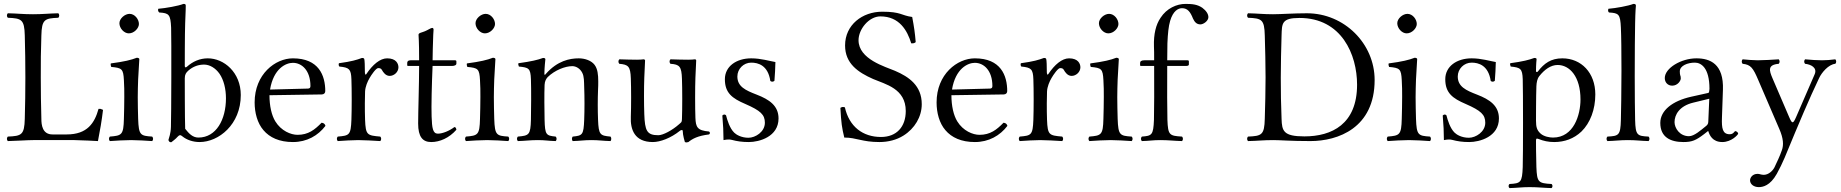

<svg xmlns="http://www.w3.org/2000/svg" viewBox="-20 -718 9436 984"><path d="M192 -109C190 -192 189 -237 189 -320C189 -403 189 -452 192 -536C194 -619 209 -624 279 -627C285 -633 285 -644 279 -650C230 -649 199 -645 149 -645C98 -645 70 -649 20 -650C14 -644 14 -633 20 -627C90 -624 105 -619 107 -536C109 -453 110 -404 110 -321C110 -238 109 -192 107 -109C105 -26 90 -21 20 -18C14 -12 14 -1 20 5C69 4 120 0 150 0H362C390 0 482 5 482 5C492 -45 502 -103 508 -155C506 -156 504 -157 503 -157C497 -160 495 -161 485 -160C465 -88 428 -29 322 -29H249C197 -29 192 -78 192 -109Z M688 -109C687 -139 686 -190 686 -220C686 -250 687 -281 688 -311C691 -361 694 -415 694 -415C694 -419 689 -422 681 -422C653 -411 617 -402 548 -393C546 -387 548 -381 550 -375C605 -370 612 -365 615 -307C617 -277 617 -251 617 -221C617 -191 616 -139 615 -109C613 -26 604 -23 543 -18C537 -12 537 -1 543 5C569 3 622 0 652 0C683 0 730 3 760 5C766 -1 766 -12 760 -18C699 -22 691 -25 688 -109ZM592 -599C592 -573 616 -547 640 -547C668 -547 692 -574 692 -595C692 -619 671 -647 644 -647C620 -647 592 -623 592 -599Z M938 -376C932 -371 927 -371 927 -380C927 -380 927 -549 929 -599C932 -661 932 -689 932 -689C932 -696 929 -698 920 -698C896 -688 829 -676 791 -673C789 -665 790 -660 796 -654C846 -651 854 -644 857 -576C859 -526 858 -118 856 -68C855 -31 846 -13 843 0C848 8 847 11 858 11C864 6 882 -7 889 -16C899 -27 905 -28 915 -19C937 -1 969 10 1003 10C1100 10 1214 -79 1214 -231C1214 -347 1128 -419 1045 -419C1004 -419 968 -403 938 -376ZM945 -356C970 -378 998 -387 1026 -387C1054 -387 1084 -370 1105 -340C1127 -308 1138 -262 1138 -214C1138 -105 1088 -13 997 -13C967 -13 948 -34 929 -58C927 -108 927 -316 927 -316C927 -336 933 -345 945 -356Z M1628 -89C1593 -53 1560 -27 1505 -27C1471 -27 1421 -47 1391 -96C1372 -127 1361 -175 1361 -230L1629 -234C1640 -234 1647 -241 1647 -251C1647 -331 1614 -419 1481 -419C1391 -419 1285 -338 1285 -193C1285 -140 1299 -87 1330 -51C1362 -13 1412 10 1481 10C1553 10 1610 -23 1648 -73C1645 -83 1639 -88 1628 -89ZM1364 -259C1382 -367 1445 -396 1481 -396C1527 -396 1571 -357 1571 -277C1571 -268 1567 -264 1557 -264Z M1781 -312C1783 -261 1783 -155 1781 -104C1778 -25 1770 -23 1711 -18C1705 -12 1705 -1 1711 5C1741 3 1786 0 1816 0C1845 0 1896 3 1929 5C1935 -1 1935 -12 1929 -18C1862 -24 1854 -25 1851 -104C1849 -155 1850 -230 1851 -249C1852 -274 1864 -301 1874 -318C1883 -334 1907 -369 1918 -369C1925 -369 1933 -368 1937 -360C1944 -347 1957 -329 1977 -329C2000 -329 2022 -349 2022 -373C2022 -391 2011 -419 1964 -419C1928 -419 1890 -387 1858 -339C1852 -329 1850 -343 1850 -348C1850 -379 1849 -409 1847 -415C1846 -419 1843 -421 1835 -421C1808 -411 1783 -403 1717 -394C1715 -388 1715 -383 1719 -377C1770 -372 1779 -364 1781 -312Z M2084 -409C2071 -409 2067 -403 2067 -395V-386C2067 -381 2068 -380 2072 -380H2128C2128 -285 2123 -145 2123 -85C2123 -17 2146 10 2190 10C2234 10 2282 -11 2319 -53C2317 -63 2316 -65 2309 -67C2284 -48 2249 -33 2224 -33C2198 -33 2194 -62 2192 -121C2190 -171 2193 -291 2197 -380H2296C2306 -380 2319 -383 2319 -392V-403C2319 -407 2317 -409 2312 -409H2197L2198 -466C2199 -528 2202 -566 2202 -566C2202 -572 2199 -575 2195 -575C2188 -575 2173 -564 2158 -558C2142 -551 2125 -550 2125 -540C2125 -529 2128 -515 2128 -409Z M2513 -109C2512 -139 2511 -190 2511 -220C2511 -250 2512 -281 2513 -311C2516 -361 2519 -415 2519 -415C2519 -419 2514 -422 2506 -422C2478 -411 2442 -402 2373 -393C2371 -387 2373 -381 2375 -375C2430 -370 2437 -365 2440 -307C2442 -277 2442 -251 2442 -221C2442 -191 2441 -139 2440 -109C2438 -26 2429 -23 2368 -18C2362 -12 2362 -1 2368 5C2394 3 2447 0 2477 0C2508 0 2555 3 2585 5C2591 -1 2591 -12 2585 -18C2524 -22 2516 -25 2513 -109ZM2417 -599C2417 -573 2441 -547 2465 -547C2493 -547 2517 -574 2517 -595C2517 -619 2496 -647 2469 -647C2445 -647 2417 -623 2417 -599Z M2779 -341C2779 -341 2779 -340 2778 -340C2775 -336 2770 -329 2770 -341C2770 -370 2775 -414 2775 -414C2775 -419 2771 -421 2763 -421C2736 -411 2703 -403 2637 -394C2635 -388 2637 -384 2639 -378C2639 -378 2639 -377 2639 -377C2690 -372 2699 -368 2701 -312C2703 -261 2702 -153 2701 -104C2699 -26 2691 -23 2634 -18C2628 -12 2628 -1 2634 5C2673 4 2696 0 2737 0C2774 0 2788 4 2828 5C2834 -1 2834 -12 2828 -18C2779 -23 2773 -26 2771 -104C2770 -151 2769 -236 2771 -283C2772 -303 2779 -314 2787 -323C2823 -358 2876 -379 2913 -379C2932 -379 2953 -367 2964 -345C2974 -326 2973 -300 2974 -271C2976 -221 2976 -154 2974 -104C2971 -26 2965 -23 2915 -18C2910 -12 2910 -1 2915 5C2955 4 2973 0 3011 0C3050 0 3068 4 3109 5C3114 -1 3114 -12 3109 -18C3056 -23 3048 -26 3045 -104C3043 -154 3043 -208 3045 -258C3046 -273 3046 -288 3046 -301C3046 -335 3043 -365 3027 -386C3011 -407 2979 -419 2946 -419C2899 -419 2837 -406 2779 -341Z M3326 10C3363 10 3418 -10 3465 -48C3470 -52 3479 -54 3479 -47C3479 -25 3490 10 3490 10C3497 13 3501 12 3508 10C3529 -7 3556 -22 3614 -29C3620 -35 3620 -38 3614 -44C3553 -49 3546 -67 3544 -114C3542 -164 3542 -270 3544 -320C3545 -349 3548 -408 3548 -408C3548 -411 3546 -414 3541 -414C3536 -413 3521 -412 3507 -412C3476 -412 3451 -413 3416 -414C3410 -408 3410 -397 3416 -391C3463 -388 3473 -377 3475 -314C3477 -264 3477 -158 3475 -108C3474 -90 3473 -93 3460 -81C3425 -50 3378 -25 3354 -25C3295 -25 3285 -48 3282 -133C3280 -183 3280 -270 3282 -320C3283 -349 3286 -408 3286 -408C3286 -411 3283 -414 3278 -414C3273 -413 3259 -412 3245 -412C3214 -412 3189 -413 3154 -414C3148 -408 3148 -397 3154 -391C3200 -387 3211 -378 3213 -316C3215 -266 3215 -170 3213 -120C3210 -54 3232 10 3326 10Z M3682 -126C3686 -79 3688 -40 3688 0C3698 -2 3707 -3 3712 -3C3719 -3 3724 -3 3731 -1C3757 6 3783 10 3818 10C3871 10 3970 -17 3970 -111C3970 -176 3923 -208 3858 -233C3801 -255 3759 -274 3759 -326C3759 -365 3791 -397 3830 -397C3865 -397 3916 -384 3928 -303C3934 -298 3943 -298 3949 -304C3952 -338 3953 -369 3954 -400C3924 -405 3880 -419 3830 -419C3754 -419 3695 -378 3695 -312C3695 -242 3732 -214 3800 -185C3878 -151 3900 -130 3900 -89C3900 -42 3851 -12 3816 -12C3779 -12 3753 -28 3743 -38C3720 -60 3707 -103 3701 -127C3695 -133 3688 -132 3682 -126Z M4655 -631C4597 -639 4599 -658 4501 -658C4400 -658 4311 -591 4311 -485C4311 -392 4378 -347 4455 -313C4518 -286 4622 -264 4622 -149C4622 -68 4575 -16 4495 -16C4402 -16 4332 -69 4310 -168C4299 -171 4297 -170 4290 -167C4289 -166 4288 -166 4287 -165C4291 -88 4295 -62 4307 -13C4370 -13 4398 10 4487 10C4532 10 4575 -1 4610 -23C4668 -59 4704 -120 4704 -184C4704 -279 4639 -324 4567 -355C4518 -376 4380 -414 4380 -512C4380 -568 4433 -634 4492 -634C4589 -634 4630 -562 4650 -496C4652 -496 4653 -496 4654 -496C4662 -496 4665 -496 4673 -502C4669 -550 4665 -578 4655 -631Z M5123 -89C5088 -53 5055 -27 5000 -27C4966 -27 4916 -47 4886 -96C4867 -127 4856 -175 4856 -230L5124 -234C5135 -234 5142 -241 5142 -251C5142 -331 5109 -419 4976 -419C4886 -419 4780 -338 4780 -193C4780 -140 4794 -87 4825 -51C4857 -13 4907 10 4976 10C5048 10 5105 -23 5143 -73C5140 -83 5134 -88 5123 -89ZM4859 -259C4877 -367 4940 -396 4976 -396C5022 -396 5066 -357 5066 -277C5066 -268 5062 -264 5052 -264Z M5276 -312C5278 -261 5278 -155 5276 -104C5273 -25 5265 -23 5206 -18C5200 -12 5200 -1 5206 5C5236 3 5281 0 5311 0C5340 0 5391 3 5424 5C5430 -1 5430 -12 5424 -18C5357 -24 5349 -25 5346 -104C5344 -155 5345 -230 5346 -249C5347 -274 5359 -301 5369 -318C5378 -334 5402 -369 5413 -369C5420 -369 5428 -368 5432 -360C5439 -347 5452 -329 5472 -329C5495 -329 5517 -349 5517 -373C5517 -391 5506 -419 5459 -419C5423 -419 5385 -387 5353 -339C5347 -329 5345 -343 5345 -348C5345 -379 5344 -409 5342 -415C5341 -419 5338 -421 5330 -421C5303 -411 5278 -403 5212 -394C5210 -388 5210 -383 5214 -377C5265 -372 5274 -364 5276 -312Z M5708 -109C5707 -139 5706 -190 5706 -220C5706 -250 5707 -281 5708 -311C5711 -361 5714 -415 5714 -415C5714 -419 5709 -422 5701 -422C5673 -411 5637 -402 5568 -393C5566 -387 5568 -381 5570 -375C5625 -370 5632 -365 5635 -307C5637 -277 5637 -251 5637 -221C5637 -191 5636 -139 5635 -109C5633 -26 5624 -23 5563 -18C5557 -12 5557 -1 5563 5C5589 3 5642 0 5672 0C5703 0 5750 3 5780 5C5786 -1 5786 -12 5780 -18C5719 -22 5711 -25 5708 -109ZM5612 -599C5612 -573 5636 -547 5660 -547C5688 -547 5712 -574 5712 -595C5712 -619 5691 -647 5664 -647C5640 -647 5612 -623 5612 -599Z M5894 -480C5895 -466 5895 -440 5895 -409H5845C5828 -409 5823 -403 5823 -395V-386C5823 -381 5824 -380 5828 -380H5895C5896 -281 5895 -146 5894 -104C5891 -25 5883 -22 5832 -18C5826 -12 5826 -1 5832 5C5872 4 5889 0 5926 0C5970 0 5997 4 6038 5C6044 -1 6044 -12 6038 -18C5973 -22 5966 -25 5963 -104C5962 -144 5961 -277 5962 -380H6052C6053 -380 6054 -380 6054 -380C6063 -380 6073 -380 6073 -388V-403C6073 -407 6071 -409 6066 -409H5962C5962 -448 5963 -480 5963 -496C5965 -547 5969 -584 5977 -611C5992 -662 6018 -676 6038 -676C6067 -676 6081 -656 6094 -623C6102 -606 6112 -593 6132 -593C6148 -593 6173 -611 6173 -630C6173 -646 6162 -663 6142 -678C6117 -695 6092 -698 6056 -698C6010 -698 5959 -675 5928 -627C5904 -592 5892 -543 5894 -480Z M6504 -645C6454 -645 6426 -649 6376 -650C6370 -644 6370 -633 6376 -627C6446 -624 6460 -619 6462 -536C6464 -453 6466 -404 6466 -321C6466 -238 6464 -192 6462 -109C6460 -26 6446 -21 6376 -18C6370 -12 6370 -1 6376 5C6425 4 6455 0 6506 0C6542 0 6593 5 6696 5C6837 5 7025 -62 7025 -308C7025 -494 6870 -650 6678 -650C6610 -650 6542 -645 6504 -645ZM6548 -109C6545 -191 6544 -237 6544 -320C6544 -403 6546 -452 6548 -536C6550 -598 6548 -626 6640 -626C6856 -626 6935 -438 6935 -284C6935 -82 6806 -19 6665 -19C6557 -19 6550 -47 6548 -109Z M7237 -109C7236 -139 7235 -190 7235 -220C7235 -250 7236 -281 7237 -311C7240 -361 7243 -415 7243 -415C7243 -419 7238 -422 7230 -422C7202 -411 7166 -402 7097 -393C7095 -387 7097 -381 7099 -375C7154 -370 7161 -365 7164 -307C7166 -277 7166 -251 7166 -221C7166 -191 7165 -139 7164 -109C7162 -26 7153 -23 7092 -18C7086 -12 7086 -1 7092 5C7118 3 7171 0 7201 0C7232 0 7279 3 7309 5C7315 -1 7315 -12 7309 -18C7248 -22 7240 -25 7237 -109ZM7141 -599C7141 -573 7165 -547 7189 -547C7217 -547 7241 -574 7241 -595C7241 -619 7220 -647 7193 -647C7169 -647 7141 -623 7141 -599Z M7374 -126C7378 -79 7380 -40 7380 0C7390 -2 7399 -3 7404 -3C7411 -3 7416 -3 7423 -1C7449 6 7475 10 7510 10C7563 10 7662 -17 7662 -111C7662 -176 7615 -208 7550 -233C7493 -255 7451 -274 7451 -326C7451 -365 7483 -397 7522 -397C7557 -397 7608 -384 7620 -303C7626 -298 7635 -298 7641 -304C7644 -338 7645 -369 7646 -400C7616 -405 7572 -419 7522 -419C7446 -419 7387 -378 7387 -312C7387 -242 7424 -214 7492 -185C7570 -151 7592 -130 7592 -89C7592 -42 7543 -12 7508 -12C7471 -12 7445 -28 7435 -38C7412 -60 7399 -103 7393 -127C7387 -133 7380 -132 7374 -126Z M7861 -351C7858 -348 7852 -347 7852 -354C7852 -388 7855 -415 7855 -415C7855 -419 7851 -421 7843 -421C7816 -411 7786 -403 7720 -394C7718 -388 7720 -384 7722 -378C7722 -378 7722 -377 7722 -377C7773 -372 7782 -366 7784 -312C7786 -262 7786 88 7784 138C7781 217 7774 222 7716 225C7710 231 7710 240 7716 246C7756 245 7779 241 7819 241C7863 241 7891 245 7932 246C7938 240 7938 231 7932 225C7864 221 7857 217 7854 138C7852 88 7852 2 7852 2C7852 -10 7857 -9 7867 -5C7890 4 7915 10 7945 10C7998 10 8046 -7 8085 -44C8130 -88 8156 -157 8156 -234C8156 -345 8084 -419 7987 -419C7929 -419 7894 -394 7861 -351ZM7869 -328C7896 -362 7928 -385 7963 -385C8024 -385 8080 -326 8080 -208C8080 -130 8046 -13 7939 -13C7922 -13 7893 -18 7876 -33C7857 -50 7852 -66 7852 -100C7852 -100 7852 -226 7854 -276C7855 -296 7858 -314 7869 -328Z M8287 -103C8285 -24 8276 -21 8218 -18C8212 -12 8212 -1 8218 5C8258 4 8282 0 8323 0C8364 0 8388 4 8429 5C8435 -1 8435 -12 8429 -18C8371 -21 8362 -24 8360 -103C8359 -140 8358 -233 8358 -329C8358 -440 8359 -556 8360 -599C8361 -661 8364 -689 8364 -689C8364 -696 8360 -698 8351 -698C8327 -688 8261 -676 8223 -673C8221 -665 8220 -660 8226 -654C8276 -651 8284 -646 8287 -576C8289 -538 8290 -448 8290 -355C8290 -252 8288 -145 8287 -103Z M8735 -46C8741 -26 8756 10 8807 10C8854 10 8888 -28 8888 -33C8888 -40 8878 -46 8874 -46C8868 -46 8865 -30 8845 -30C8808 -30 8803 -60 8805 -115L8810 -257C8815 -391 8744 -419 8674 -419C8596 -419 8512 -369 8512 -318C8512 -295 8528 -279 8550 -279C8578 -279 8594 -304 8594 -316C8594 -323 8593 -329 8591 -333C8590 -336 8589 -342 8589 -352C8589 -382 8630 -397 8666 -397C8698 -397 8741 -371 8741 -263C8741 -256 8739 -243 8736 -242L8646 -222C8553 -201 8489 -153 8489 -88C8489 -15 8541 10 8608 10C8652 10 8672 1 8714 -31L8733 -46ZM8740 -212 8735 -95C8735 -83 8730 -77 8722 -71C8697 -51 8663 -20 8636 -20C8588 -20 8562 -62 8562 -92C8562 -130 8587 -175 8658 -192Z M9086 173C9101 146 9114 119 9126 91C9202 -93 9252 -211 9303 -318C9316 -346 9351 -388 9386 -391C9392 -397 9392 -408 9386 -414C9362 -411 9341 -409 9318 -409C9296 -409 9262 -411 9231 -414C9225 -408 9225 -397 9231 -391C9261 -388 9295 -371 9280 -337L9185 -118C9169 -82 9165 -82 9149 -119L9064 -317C9047 -357 9038 -386 9096 -391C9102 -397 9102 -408 9096 -414C9066 -412 9016 -409 8988 -409C8968 -409 8930 -412 8911 -414C8905 -408 8905 -397 8911 -391C8953 -387 8965 -369 8991 -308L9099 -57C9120 -9 9122 25 9112 52C9101 84 9088 110 9074 140C9064 159 9043 178 9019 178C9006 178 8998 173 8988 173C8960 173 8949 194 8949 206C8949 226 8968 241 8994 241C9014 241 9052 234 9086 173Z"/></svg>

Font: Libertinus Serif Display
Style: Regular
Weight: 400
Designer: Philipp H. Poll, Khaled Hosny
Foundry: Caleb Maclennan
Version: Version 7.050;RELEASE